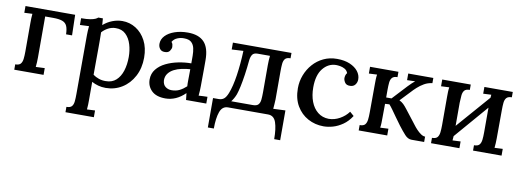

<svg xmlns="http://www.w3.org/2000/svg" viewBox="-60 -873 4032 1485"><g transform="rotate(10 1955.5 -130.5)"><path d="M44 0V-42Q74 -42 86 -56Q98 -70 101 -95Q104 -120 104 -153V-376Q104 -394 104.5 -413Q105 -432 107 -450Q91 -449 74.5 -448.5Q58 -448 44 -447V-500H434L438 -339H391Q390 -381 379.5 -404.5Q369 -428 343 -437.5Q317 -447 271 -447H208V-124Q208 -106 207 -87.5Q206 -69 204 -50L274 -53V0Z M491 255V213Q521 213 533 199Q545 185 547.5 160Q550 135 550 102L551 -361Q551 -377 552 -395.5Q553 -414 555 -432Q538 -431 519 -430.5Q500 -430 484 -429V-482Q529 -482 554.5 -486.5Q580 -491 593.5 -497Q607 -503 614 -510H650Q651 -500 652 -486Q653 -472 654 -458Q686 -486 725 -501Q764 -516 803 -516Q861 -516 909.5 -485.5Q958 -455 987.5 -399Q1017 -343 1017 -266Q1017 -183 983 -119Q949 -55 891.5 -19.5Q834 16 764 16Q732 16 705 8.5Q678 1 654 -12V131Q654 149 653.5 167.5Q653 186 651 205Q667 204 683.5 203.5Q700 203 714 202V255ZM757 -36Q805 -36 836.5 -64.5Q868 -93 883.5 -141.5Q899 -190 899 -251Q899 -302 885 -348.5Q871 -395 840.5 -424.5Q810 -454 761 -453Q730 -453 702 -438Q674 -423 655 -401Q655 -388 655.5 -373Q656 -358 656 -335.5Q656 -313 656 -278.5Q656 -244 655.5 -192.5Q655 -141 655 -68Q675 -53 701.5 -44Q728 -35 757 -36Z M1393 0Q1391 -16 1390 -28Q1389 -40 1387 -53Q1353 -19 1314 -1.5Q1275 16 1233 16Q1161 16 1124.5 -19.5Q1088 -55 1088 -108Q1088 -154 1115 -188Q1142 -222 1186 -243.5Q1230 -265 1282 -275.5Q1334 -286 1384 -286V-345Q1384 -377 1378 -404.5Q1372 -432 1353.5 -449.5Q1335 -467 1296 -467Q1270 -468 1244 -457.5Q1218 -447 1204 -423Q1212 -415 1214.5 -404.5Q1217 -394 1217 -385Q1217 -371 1205 -353.5Q1193 -336 1164 -337Q1140 -337 1127.5 -353.5Q1115 -370 1115 -392Q1115 -428 1141.5 -456Q1168 -484 1214 -500Q1260 -516 1317 -516Q1403 -516 1445.5 -471Q1488 -426 1488 -329Q1488 -293 1488 -260Q1488 -227 1487.5 -194Q1487 -161 1487 -124Q1487 -109 1486 -90Q1485 -71 1483 -50Q1500 -51 1518 -52Q1536 -53 1552 -53V0ZM1384 -240Q1352 -238 1318.5 -231Q1285 -224 1258 -210Q1231 -196 1214.5 -174Q1198 -152 1198 -121Q1200 -87 1220.5 -71Q1241 -55 1269 -55Q1304 -55 1331 -68.5Q1358 -82 1384 -106Q1383 -117 1383 -128.5Q1383 -140 1383 -153Q1383 -162 1383.5 -186.5Q1384 -211 1384 -240Z M1596 180V-51H1640Q1664 -51 1680.5 -63.5Q1697 -76 1711 -111Q1722 -139 1731 -175.5Q1740 -212 1746.5 -256Q1753 -300 1757.5 -349Q1762 -398 1764 -451L1673 -446V-500H2133V-458Q2103 -458 2091 -444Q2079 -430 2076.5 -405Q2074 -380 2074 -347V-124Q2073 -106 2072 -87.5Q2071 -69 2069 -50L2164 -54V180H2117Q2117 99 2100.5 49.5Q2084 0 2037 0H1723Q1678 0 1660.5 49Q1643 98 1643 180ZM1739 -51H1909Q1939 -51 1951.5 -65Q1964 -79 1966.5 -104.5Q1969 -130 1969 -162V-376Q1969 -394 1970 -412Q1971 -430 1973 -449H1877Q1848 -449 1836.5 -434Q1825 -419 1821 -390Q1815 -325 1807 -271.5Q1799 -218 1790.5 -178Q1782 -138 1773 -112Q1766 -94 1757.5 -79Q1749 -64 1739 -51Z M2475 16Q2408 16 2352 -14.5Q2296 -45 2262.5 -102Q2229 -159 2229 -240Q2229 -294 2248 -343.5Q2267 -393 2301.5 -432Q2336 -471 2383.5 -493.5Q2431 -516 2489 -516Q2548 -516 2590 -498Q2632 -480 2654.5 -451Q2677 -422 2677 -388Q2677 -364 2663 -346Q2649 -328 2623 -328Q2594 -327 2582 -345.5Q2570 -364 2570 -380Q2570 -389 2573 -400.5Q2576 -412 2584 -421Q2576 -442 2558 -452Q2540 -462 2521 -465Q2502 -468 2489 -468Q2428 -467 2386.5 -415.5Q2345 -364 2345 -267Q2345 -205 2363.5 -156Q2382 -107 2418 -78Q2454 -49 2504 -48Q2549 -48 2591 -71.5Q2633 -95 2659 -131L2691 -103Q2662 -58 2624.5 -32Q2587 -6 2548.5 5Q2510 16 2475 16Z M2749 0V-42Q2779 -42 2791 -56Q2803 -70 2806 -95Q2809 -120 2809 -153L2810 -376Q2810 -394 2810.5 -413Q2811 -432 2814 -450Q2798 -449 2781 -448.5Q2764 -448 2750 -447V-500H2973V-458Q2944 -458 2931.5 -444Q2919 -430 2916.5 -405Q2914 -380 2914 -347V-288H2956L3061 -401Q3077 -417 3089 -429Q3101 -441 3113 -450L3050 -448V-500H3247V-459Q3212 -455 3183.5 -438.5Q3155 -422 3132 -401Q3109 -380 3093 -362L3019 -284Q3038 -275 3052 -261.5Q3066 -248 3082 -227L3152 -137Q3157 -131 3168.5 -115.5Q3180 -100 3196 -83Q3212 -66 3229.5 -54Q3247 -42 3263 -42V0H3164Q3135 0 3110.5 -27Q3086 -54 3057 -92Q3033 -124 3013 -152.5Q2993 -181 2976.5 -204Q2960 -227 2948 -240L2914 -238L2913 -124Q2913 -106 2912.5 -87.5Q2912 -69 2909 -50Q2925 -51 2941.5 -51.5Q2958 -52 2973 -53V0Z M3541 -458Q3511 -458 3499 -444Q3487 -430 3484.5 -405Q3482 -380 3481 -347V-124Q3481 -106 3480 -87.5Q3479 -69 3477 -50Q3493 -51 3509.5 -51.5Q3526 -52 3540 -53V0H3317V-42Q3347 -42 3359 -56Q3371 -70 3374 -95Q3377 -120 3377 -153V-376Q3377 -394 3377.5 -413Q3378 -432 3381 -450Q3365 -449 3348 -448.5Q3331 -448 3317 -447V-500H3541ZM3721 -440 3758 -407 3458 -59 3419 -94ZM3871 -458Q3842 -458 3829.5 -444Q3817 -430 3814.5 -405Q3812 -380 3812 -347L3811 -124Q3811 -106 3810 -87.5Q3809 -69 3807 -50Q3823 -51 3840 -51.5Q3857 -52 3871 -53V0H3647V-42Q3677 -42 3689 -56Q3701 -70 3704 -95Q3707 -120 3707 -153V-376Q3707 -394 3708 -413Q3709 -432 3711 -450Q3695 -449 3678.5 -448.5Q3662 -448 3648 -447V-500H3871Z"/></g></svg>

Font: Lora Medium
Style: Regular
Weight: 500
Designer: Olga Karpushina, Alexei Vanyashin (Cyrillic)
Foundry: Cyreal
Version: Version 3.004